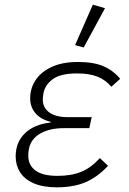

<svg xmlns="http://www.w3.org/2000/svg" viewBox="-20 -789 553 821"><path d="M407 -113 442 -80Q396 -31 345 -9.5Q294 12 223 12Q163 12 123.5 -5.5Q84 -23 65.5 -53Q47 -83 47 -120Q47 -180 86 -218.5Q125 -257 196 -265L197 -268Q155 -278 132 -304.5Q109 -331 109 -368Q109 -412 132.5 -447Q156 -482 201.5 -503Q247 -524 313 -524Q380 -524 422 -506Q464 -488 494 -452L456 -418Q432 -447 397.5 -461Q363 -475 309 -475Q240 -475 206.5 -451Q173 -427 166 -391Q165 -385 164 -378.5Q163 -372 163 -363Q163 -328 191 -308Q219 -288 271 -288H372L362 -241H252Q193 -241 153 -218.5Q113 -196 104 -154Q102 -144 101.5 -137Q101 -130 101 -122Q101 -83 131.5 -60Q162 -37 226 -37Q285 -37 327.5 -54.5Q370 -72 407 -113ZM429 -754 338 -586 301 -596 377 -769Z"/></svg>

Font: IBM Plex Sans Light
Style: Italic
Weight: 300
Italic angle: -11.31°
Designer: Mike Abbink, Paul van der Laan, Pieter van Rosmalen
Foundry: Bold Monday
Version: Version 3.201